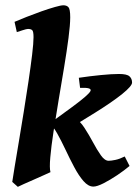

<svg xmlns="http://www.w3.org/2000/svg" viewBox="-20 -703 530 741"><path d="M489.7 -384.3Q489.7 -371.1 451.7 -340.3Q413.6 -309.6 346.2 -267.6L253.4 -210.4L170.9 -226.1L258.3 -290Q320.8 -335.9 328.9 -351.1Q336.9 -366.2 289.1 -363.8L284.2 -402.8Q327.1 -409.2 369.1 -413.3Q411.1 -417.5 439.5 -417.5Q469.7 -417.5 479.7 -408.4Q489.7 -399.4 489.7 -384.3ZM251 -636.2Q251 -607.4 244.4 -556.6Q237.8 -505.9 227.5 -443.8Q217.3 -381.8 206.3 -317.1Q195.3 -252.4 186.5 -194.8Q177.7 -137.2 174.1 -95.7Q170.4 -54.2 174.8 -38.6Q168.5 -35.6 150.6 -27.6Q132.8 -19.5 111.1 -10Q89.4 -0.5 71.8 7.3Q54.2 15.1 48.8 18.1L27.3 -1Q29.8 -18.6 36.6 -59.6Q43.5 -100.6 52.7 -156Q62 -211.4 71.8 -272.2Q81.5 -333 90.1 -390.1Q98.6 -447.3 104 -492.2Q109.4 -537.1 109.4 -559.6Q109.4 -582 104.2 -586.7Q99.1 -591.3 87.9 -591.3Q82.5 -591.3 67.6 -586.4Q52.7 -581.5 44.9 -579.1L36.1 -618.7Q55.2 -627 83 -637.9Q110.8 -648.9 139.9 -659.2Q168.9 -669.4 192.1 -676Q215.3 -682.6 224.6 -682.6Q237.3 -682.6 244.1 -675.3Q251 -668 251 -636.2ZM480 -62.5Q460.4 -45.9 432.9 -27.3Q405.3 -8.8 379.9 4.2Q354.5 17.1 340.3 17.1Q320.8 17.1 302.2 -4.2Q283.7 -25.4 266.4 -58.1Q249 -90.8 232.7 -125.5Q216.3 -160.2 200.9 -187.7Q185.5 -215.3 170.9 -226.1L268.6 -248Q288.6 -236.3 305.9 -209.7Q323.2 -183.1 338.9 -153.8Q354.5 -124.5 369.4 -103.5Q384.3 -82.5 399.4 -82.5Q408.7 -82.5 425.3 -85.9Q441.9 -89.4 461.4 -99.1Z"/></svg>

Font: Dai Banna SIL
Style: Bold Italic
Weight: 700
Italic angle: -11°
Designer: Victor Gaultney
Foundry: SIL International
Version: Version 4.000